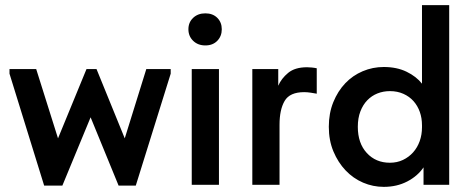

<svg xmlns="http://www.w3.org/2000/svg" viewBox="-20 -720 1835 748"><path d="M17 -433V-451H121L206 -181L317 -451H356L466 -181L550 -451H645V-433L509 3H442L333 -263L223 3H152Z M727 -451H833V0H727ZM780 -543Q751 -543 732.5 -561Q714 -579 714 -606Q714 -633 732.5 -650.5Q751 -668 780 -668Q809 -668 826.5 -650.5Q844 -633 844 -606Q844 -579 826.5 -561Q809 -543 780 -543Z M1176 -458Q1184 -458 1194.5 -457Q1205 -456 1214 -454V-355Q1203 -357 1190 -359Q1177 -361 1165 -361Q1109 -361 1089 -327Q1069 -293 1069 -234V0H963V-451H1064V-386Q1076 -414 1102.5 -436Q1129 -458 1176 -458Z M1475 8Q1433 8 1394.5 -8.5Q1356 -25 1326.5 -56Q1297 -87 1279 -130Q1261 -173 1261 -226Q1261 -279 1278.5 -322Q1296 -365 1325 -395.5Q1354 -426 1393 -442.5Q1432 -459 1475 -459Q1526 -459 1564 -440.5Q1602 -422 1624 -394V-700H1730V0H1630V-68Q1607 -34 1566.5 -13Q1526 8 1475 8ZM1499 -86Q1527 -86 1550 -97Q1573 -108 1589.5 -126.5Q1606 -145 1615 -170Q1624 -195 1624 -224V-232Q1624 -260 1615.5 -284Q1607 -308 1591 -326Q1575 -344 1551.5 -354.5Q1528 -365 1499 -365Q1473 -365 1450.5 -356Q1428 -347 1411 -329.5Q1394 -312 1384 -286Q1374 -260 1374 -226Q1374 -162 1409 -124Q1444 -86 1499 -86Z"/></svg>

Font: Tilda Sans Semibold
Style: Regular
Weight: 600
Designer: ParaType Ltd
Foundry: ParaType Ltd
Version: Version 1.009